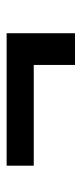

<svg xmlns="http://www.w3.org/2000/svg" viewBox="150 -584 250 591"><g transform="rotate(-90 275.5 -288.0)"><path d="M469.2 -182.6H371.6V-309.6H61.5V-393.1H469.2Z"/></g></svg>

Font: TypoPRO Roboto
Style: Bold
Weight: 700
Designer: Google
Version: Version 2.136; 2016